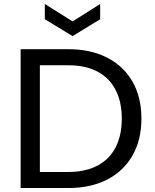

<svg xmlns="http://www.w3.org/2000/svg" viewBox="-20 -948 781 968"><path d="M84 -700H324Q437 -700 520 -657.5Q603 -615 648 -536.5Q693 -458 693 -350Q693 -243 648 -164Q603 -85 520 -42.5Q437 0 324 0H84ZM594 -350Q594 -434 563 -494.5Q532 -555 471.5 -587Q411 -619 324 -619H181V-81H324Q411 -81 471.5 -113Q532 -145 563 -205.5Q594 -266 594 -350ZM206 -851V-928L346 -840L485 -928V-851L346 -766Z"/></svg>

Font: AF Albert Sans Medium
Style: Regular
Weight: 500
Designer: Andreas Rasmussen
Foundry: a.Foundry
Version: Version 1.300;Glyphs 3.2 (3231)